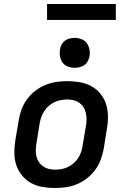

<svg xmlns="http://www.w3.org/2000/svg" viewBox="-20 -935 640 963"><path d="M255 8Q223 8 192 2.5Q161 -3 135 -17.5Q109 -32 90 -55.5Q71 -79 61.5 -107.5Q52 -136 52 -168Q52 -200 57 -232L74 -332Q78 -359 88 -386Q98 -413 115.5 -437Q133 -461 157 -479.5Q181 -498 208 -509Q235 -520 262.5 -524Q290 -528 318 -528Q350 -528 381 -522.5Q412 -517 438.5 -502.5Q465 -488 484 -464.5Q503 -441 512 -412.5Q521 -384 521.5 -352Q522 -320 516 -288L500 -188Q495 -161 485 -134Q475 -107 457.5 -83Q440 -59 416 -40.5Q392 -22 365.5 -11Q339 0 311 4Q283 8 255 8ZM256 -84Q272 -84 288.5 -87Q305 -90 320 -97Q335 -104 348.5 -115.5Q362 -127 371.5 -141.5Q381 -156 386.5 -171.5Q392 -187 394 -203L411 -303Q414 -320 414 -336.5Q414 -353 410.5 -368.5Q407 -384 399 -397Q391 -410 378.5 -419Q366 -428 350.5 -432Q335 -436 318 -436Q302 -436 285.5 -433Q269 -430 254 -423Q239 -416 225.5 -404.5Q212 -393 202.5 -378.5Q193 -364 187.5 -348.5Q182 -333 179 -317L163 -217Q160 -200 159.5 -183.5Q159 -167 162.5 -151.5Q166 -136 174.5 -123Q183 -110 195.5 -101Q208 -92 223.5 -88Q239 -84 256 -84ZM354 -595Q337 -595 320 -601.5Q303 -608 293.5 -621.5Q284 -635 281 -652.5Q278 -670 281 -688Q283 -701 289.5 -712.5Q296 -724 306.5 -731.5Q317 -739 329.5 -742Q342 -745 355 -745Q372 -745 389 -738.5Q406 -732 415.5 -718.5Q425 -705 428.5 -687.5Q432 -670 429 -652Q426 -639 420 -627.5Q414 -616 403 -608.5Q392 -601 379.5 -598Q367 -595 354 -595ZM216 -835V-915H561V-835Z"/></svg>

Font: Iosevka Semibold Extended
Style: Italic
Weight: 600
Width: 7
Italic angle: -9°
Monospace: yes
Designer: Belleve Invis
Foundry: Belleve Invis
Version: Version 32.5.0; ttfautohint (v1.8.4)